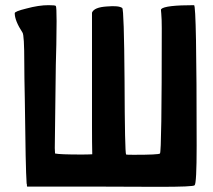

<svg xmlns="http://www.w3.org/2000/svg" viewBox="-20 -695 825 743"><path d="M604 -660Q603 -659 603 -658Q603 -658 603 -654Q604 -649 604 -643Q606 -621 606 -586Q606 -108 599 -101Q594 -96 498 -96Q469 -96 468 -97Q463 -104 462 -382Q460 -659 453 -664Q440 -674 394 -670Q344 -667 336 -646Q336 -648 336 -210Q336 -137 337 -98Q320 -97 296 -97Q211 -97 193 -101Q192 -118 192 -122Q195 -373 196 -444Q196 -443 198 -523Q199 -603 199 -613Q199 -669 196 -672Q194 -675 168 -675Q130 -675 82 -662Q37 -651 37 -644Q37 -615 67 -569Q74 -560 74 -451Q74 -403 76 -311Q79 -40 83 14V15Q83 16 84 18Q84 26 85 27Q89 27 329 27Q569 28 595 28Q729 28 733 22Q741 16 741 -131Q741 -675 731 -675Q619 -675 604 -660Z"/></svg>

Font: Bubblegum Sans
Style: Regular
Weight: 400
Designer: Angel Koziupa and Alejandro Paul
Foundry: Angel Koziupa and Alejandro Paul
Version: Version 1.001